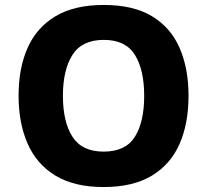

<svg xmlns="http://www.w3.org/2000/svg" viewBox="-20 -745 836 775"><path d="M741 -358Q741 -247 705 -164.5Q669 -82 593 -36Q517 10 398 10Q280 10 204 -36Q128 -82 91.5 -165Q55 -248 55 -359Q55 -470 91.5 -552Q128 -634 204 -679.5Q280 -725 399 -725Q518 -725 593.5 -679.5Q669 -634 705 -551.5Q741 -469 741 -358ZM234 -358Q234 -253 272.5 -193Q311 -133 398 -133Q487 -133 524.5 -193Q562 -253 562 -358Q562 -463 524.5 -523.5Q487 -584 399 -584Q311 -584 272.5 -523.5Q234 -463 234 -358Z"/></svg>

Font: Noto Sans Gujarati ExtraBold
Style: Regular
Weight: 800
Designer: Jelle Bosma - Monotype Design Team, Universal Thirst
Foundry: Monotype Imaging Inc.
Version: Version 2.106; ttfautohint (v1.8.4.7-5d5b)